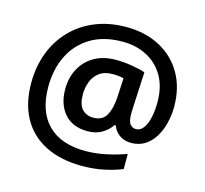

<svg xmlns="http://www.w3.org/2000/svg" viewBox="-113 -841 1123 1054"><g transform="rotate(15 449.0 -314.0)"><path d="M845 -358Q845 -312 834 -267Q823 -222 801 -185.5Q779 -149 745.5 -127.5Q712 -106 667 -106Q627 -106 599.5 -126.5Q572 -147 562 -177H555Q536 -148 502 -127Q468 -106 419 -106Q334 -106 288 -159Q242 -212 242 -298Q242 -364 270 -415.5Q298 -467 349 -496Q400 -525 470 -525Q516 -525 564 -517Q612 -509 638 -499L628 -295Q627 -282 627 -272.5Q627 -263 627 -260Q627 -216 641 -201Q655 -186 673 -186Q698 -186 715.5 -209.5Q733 -233 741.5 -272.5Q750 -312 750 -359Q750 -446 715 -506.5Q680 -567 619 -599Q558 -631 481 -631Q373 -631 299 -586Q225 -541 187 -463.5Q149 -386 149 -286Q149 -147 223 -72.5Q297 2 437 2Q496 2 556.5 -11.5Q617 -25 666 -43V43Q620 62 562.5 74Q505 86 440 86Q318 86 231 42Q144 -2 98.5 -84.5Q53 -167 53 -283Q53 -375 82.5 -453.5Q112 -532 168 -590.5Q224 -649 303 -681.5Q382 -714 480 -714Q586 -714 668.5 -671Q751 -628 798 -548Q845 -468 845 -358ZM343 -296Q343 -238 367 -212Q391 -186 431 -186Q483 -186 504.5 -224.5Q526 -263 530 -325L536 -438Q525 -441 509 -443Q493 -445 474 -445Q427 -445 398 -423.5Q369 -402 356 -367.5Q343 -333 343 -296Z"/></g></svg>

Font: Noto Sans Sora Sompeng SemiBold
Style: Regular
Weight: 600
Version: Version 2.101